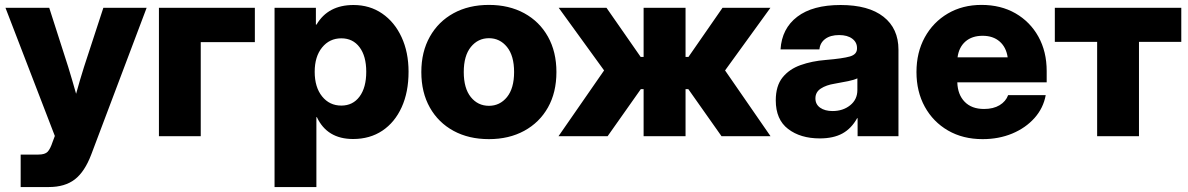

<svg xmlns="http://www.w3.org/2000/svg" viewBox="-20 -547 4772 771"><path d="M63 204.1V73.7H134.3Q160.6 73.7 171.4 62.3Q182.1 50.8 191.4 22.5L200.2 -1L2 -515.6H177.7L253.9 -278.3Q262.2 -251.5 270 -224.6Q277.8 -197.8 285.6 -170.4Q293 -197.8 301 -224.6Q309.1 -251.5 317.4 -278.3L395 -515.6H568.8L346.7 72.8Q320.3 142.6 280.5 173.3Q240.7 204.1 175.8 204.1Z M1003.4 -515.6V-377.9H786.1V0H618.2V-515.6Z M1082.5 204.1V-515.6H1248.5V-448.2H1251Q1297.4 -526.9 1399.4 -526.9Q1464.8 -526.9 1514.6 -492.7Q1564.5 -458.5 1592.5 -397.9Q1620.6 -337.4 1620.6 -258.8Q1620.6 -177.2 1593 -116.5Q1565.4 -55.7 1515.4 -22.2Q1465.3 11.2 1397.9 11.2Q1293.5 11.2 1252.4 -76.7H1250.5V204.1ZM1350.6 -123Q1397 -123 1423.8 -159.2Q1450.7 -195.3 1450.7 -258.8Q1450.7 -321.8 1423.8 -357.4Q1397 -393.1 1350.6 -393.1Q1303.2 -393.1 1273.4 -356.4Q1243.7 -319.8 1243.7 -258.8Q1243.7 -196.8 1273.4 -159.9Q1303.2 -123 1350.6 -123Z M1943.4 11.7Q1862.3 11.7 1801.3 -21.5Q1740.2 -54.7 1706.1 -115.2Q1671.9 -175.8 1671.9 -257.8Q1671.9 -338.9 1706.1 -399.7Q1740.2 -460.4 1801.3 -493.9Q1862.3 -527.3 1943.4 -527.3Q2023.9 -527.3 2085.2 -493.9Q2146.5 -460.4 2180.4 -399.7Q2214.4 -338.9 2214.4 -257.8Q2214.4 -175.8 2180.4 -115.5Q2146.5 -55.2 2085.2 -21.7Q2023.9 11.7 1943.4 11.7ZM1943.4 -122.1Q1987.3 -122.1 2015.9 -157.2Q2044.4 -192.4 2044.4 -257.8Q2044.4 -323.2 2015.9 -358.4Q1987.3 -393.6 1943.4 -393.6Q1899.4 -393.6 1870.8 -358.4Q1842.3 -323.2 1842.3 -257.8Q1842.3 -192.4 1870.6 -157.2Q1898.9 -122.1 1943.4 -122.1Z M2222.7 0 2405.8 -264.2 2223.6 -515.6H2415.5L2552.7 -318.4H2564.5V-515.6H2732.9V-318.4H2744.6L2881.3 -515.6H3073.7L2891.6 -264.2L3074.2 0H2877.4L2744.1 -189H2732.9V0H2564.5V-189H2553.2L2419.9 0Z M3272 8.8Q3194.3 8.8 3144.8 -29.1Q3095.2 -66.9 3095.2 -144Q3095.2 -202.1 3122.3 -235.8Q3149.4 -269.5 3194.8 -285.6Q3240.2 -301.8 3295.4 -306.2Q3364.7 -312 3393.1 -320.3Q3421.4 -328.6 3421.4 -352.1V-354.5Q3421.4 -377.4 3402.1 -391.8Q3382.8 -406.2 3349.6 -406.2Q3314.5 -406.2 3293.7 -390.6Q3272.9 -375 3270.5 -348.6H3114.3Q3119.6 -432.6 3181.4 -479.7Q3243.2 -526.9 3355.5 -526.9Q3467.8 -526.9 3527.8 -479.7Q3587.9 -432.6 3587.9 -347.2V0H3423.8V-72.3H3421.9Q3398.9 -30.8 3362.8 -11Q3326.7 8.8 3272 8.8ZM3323.2 -101.1Q3365.2 -101.1 3394 -124.3Q3422.9 -147.5 3422.9 -185.5V-232.4Q3409.7 -226.1 3386.2 -221.2Q3362.8 -216.3 3331.5 -210.9Q3297.9 -205.6 3276.1 -191.4Q3254.4 -177.2 3254.4 -151.9Q3254.4 -127.9 3273.4 -114.5Q3292.5 -101.1 3323.2 -101.1Z M3925.8 11.7Q3846.7 11.7 3786.9 -22.9Q3727.1 -57.6 3693.6 -118.4Q3660.2 -179.2 3660.2 -257.8Q3660.2 -336.4 3693.6 -397.2Q3727.1 -458 3786.1 -492.7Q3845.2 -527.3 3921.4 -527.3Q3999 -527.3 4057.9 -493.4Q4116.7 -459.5 4149.9 -399.7Q4183.1 -339.8 4183.1 -261.7V-216.3H3824.2Q3825.7 -167 3853.8 -138.2Q3881.8 -109.4 3931.6 -109.4Q3968.8 -109.4 3993.9 -124.5Q4019 -139.6 4028.3 -165H4179.2Q4169.9 -113.3 4134.3 -73.2Q4098.6 -33.2 4044.7 -10.7Q3990.7 11.7 3925.8 11.7ZM3825.2 -316.9H4026.4Q4020.5 -357.4 3994.1 -380.4Q3967.8 -403.3 3925.8 -403.3Q3883.3 -403.3 3856.9 -380.4Q3830.6 -357.4 3825.2 -316.9Z M4385.7 0V-378.9H4215.8V-515.6H4723.6V-378.9H4553.7V0Z"/></svg>

Font: Inter Display ExtraBold
Style: Regular
Weight: 800
Designer: Rasmus Andersson
Foundry: rsms
Version: Version 4.000;git-a52131595